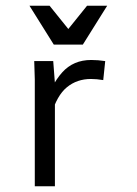

<svg xmlns="http://www.w3.org/2000/svg" viewBox="-20 -651 478 671"><path d="M101.6 -374 99.6 -437.5H166L171.9 -360.4V0H101.6ZM298.8 -441.4Q322.3 -441.4 347.7 -437.5L340.8 -371.1Q317.4 -375 297.9 -375Q249 -375 213.9 -346.2Q178.7 -317.4 159.2 -250L129.9 -268.6Q158.2 -354.5 197.3 -397.9Q236.3 -441.4 298.8 -441.4ZM83 -630.9H153.3L238.3 -525.4H199.2L284.2 -630.9H354.5L269.5 -495.1H168Z"/></svg>

Font: Sudo Var
Style: Regular
Weight: 400
Monospace: yes
Designer: Jens Kutilek
Foundry: Jens Kutilek
Version: Version 0.065;FEAKit 1.0